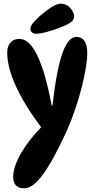

<svg xmlns="http://www.w3.org/2000/svg" viewBox="-20 -817 510 1036"><path d="M111 199Q51 199 51 136Q51 102 69.5 58Q88 14 122 -34.5Q156 -83 202 -130Q19 -376 19 -534Q19 -568 36.5 -587.5Q54 -607 85 -607Q139 -607 182.5 -515Q226 -423 259 -247H263Q285 -440 316.5 -529Q348 -618 392 -618Q421 -618 436 -595.5Q451 -573 451 -532Q451 -501 443.5 -453.5Q436 -406 421.5 -348Q407 -290 386 -228Q365 -166 339 -108Q267 49 212 124Q157 199 111 199ZM144 -661Q144 -677 161 -696.5Q178 -716 206 -740Q238 -767 263.5 -782Q289 -797 309 -797Q330 -797 346 -785.5Q362 -774 371 -757.5Q380 -741 380 -728Q380 -708 360 -695Q340 -682 311 -671Q274 -656 235.5 -645.5Q197 -635 175 -635Q160 -635 152 -643Q144 -651 144 -661Z"/></svg>

Font: DynaPuff Condensed Medium
Style: Regular
Weight: 500
Width: 3
Designer: Toshi Omagari, Jennifer Daniel
Foundry: Google Fonts
Version: Version 2.000; ttfautohint (v1.8.4.7-5d5b)